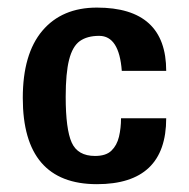

<svg xmlns="http://www.w3.org/2000/svg" viewBox="-20 -466 489 498"><path d="M231.4 11.7Q39.1 11.7 39.1 -211.9Q39.1 -326.2 89.8 -386.2Q140.6 -446.3 231.4 -446.3Q411.1 -446.3 411.1 -282.2Q382.8 -282.2 353.5 -282.2Q324.2 -282.2 295.9 -282.2Q289.1 -373 237.3 -373Q206.1 -373 187 -359.4Q168 -345.7 159.2 -311Q150.4 -276.4 150.4 -214.8Q150.4 -130.9 166 -96.2Q181.6 -61.5 226.6 -61.5Q254.9 -61.5 269 -75.2Q283.2 -88.9 288.6 -111.3Q293.9 -133.8 293.9 -159.2Q323.2 -159.2 352.5 -159.2Q381.8 -159.2 411.1 -159.2Q411.1 11.7 231.4 11.7Z"/></svg>

Font: Namkio Khamti Book
Style: Bold
Weight: 800
Designer: Debbi Hosken
Foundry: SIL International
Version: Version 3.917